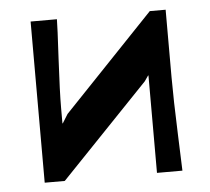

<svg xmlns="http://www.w3.org/2000/svg" viewBox="-41 -511 607 554"><g transform="rotate(-5 262.5 -233.5)"><path d="M66.9 0V-466.8H143.1Q143.1 -447.3 137.9 -352.1Q132.8 -256.8 132.8 -210V-166H133.8L149.9 -191.9L412.1 -466.8H458V-271Q458 -207 461.9 -106.7Q465.8 -6.3 465.8 0H392.1V-282.2H391.1L379.9 -266.1L125 0Z"/></g></svg>

Font: Resagokr
Style: Bold
Weight: 600
Designer: gluk
Foundry: gluk
Version: Version 0.95